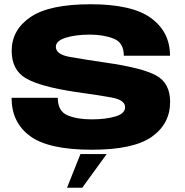

<svg xmlns="http://www.w3.org/2000/svg" viewBox="-20 -701 872 904"><path d="M295.6 182.9 358.7 24.3H482.4L367.3 182.9ZM412.5 4Q209.5 4 122 -60Q34.5 -124 34.5 -240.5H252Q252 -177.5 297.8 -158.2Q343.5 -139 410.5 -139Q477 -139 523 -152.5Q569 -166 569 -196.5Q569 -230.5 504 -242.2Q439 -254 336 -268Q169.5 -293 102.2 -332.2Q35 -371.5 35 -461.5Q35 -560.5 123.8 -620.8Q212.5 -681 407 -681Q602 -681 691.2 -615.8Q780.5 -550.5 780.5 -438.5H563Q563 -500.5 515 -519.2Q467 -538 404 -538Q335 -538 289 -523.2Q243 -508.5 243 -480.5Q243 -444.5 309.8 -432.8Q376.5 -421 475.5 -406.5Q651 -381.5 716 -345.2Q781 -309 781 -221.5Q781 -118 694.8 -57Q608.5 4 412.5 4Z"/></svg>

Font: Anybody ExtraExpanded ExtraBold
Style: Regular
Weight: 800
Width: 8
Designer: Tyler Finck
Foundry: Etcetera Type Company
Version: Version 1.010; ttfautohint (v1.8.3) -l 8 -r 50 -G 200 -x 14 